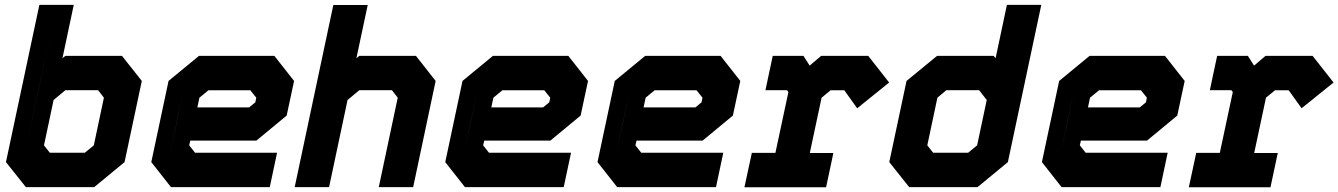

<svg xmlns="http://www.w3.org/2000/svg" viewBox="-20 -770 5507 790"><path d="M86.5 0 4.5 -103 142 -750H283.5L237 -530.5L249 -540H482L563.5 -437L492.5 -103L367.5 0ZM136.5 -67.5 82 -135.5 134.5 -381.5 241.5 -469.5H440.5L487.5 -411.5L428.5 -135.5L345 -67.5ZM185 -141.5H329L366 -172L407.5 -368L383.5 -399H249L200.5 -358.5L161 -172ZM136.5 -67.5H345L428.5 -135.5L487.5 -411.5L440.5 -469.5H241.5L134.5 -381.5L198.5 -683L82 -135.5Z M1109 -540 1190 -437 1159.5 -294.5 1035 -191.5H763L758.5 -172L782.5 -141.5H1120L1090 0H683.5L602.5 -103L673.5 -437L798.5 -540ZM1057.5 -471 1108.5 -408 1088.5 -315 1024.5 -262H706L736 -403L819 -471ZM1057.5 -471H819L736 -403L679 -137L730.5 -73H1043H730.5L679 -137L706 -262H1024.5L1088.5 -315L1108.5 -408ZM1010 -398.5H837.5L800.5 -368L792 -328H1005L1030.5 -349L1034.5 -368Z M1192.5 0 1351.5 -749.5H1493L1446.5 -530.5L1458 -540H1691.5L1772.5 -437L1680 0H1538.5L1616.5 -368L1592.5 -399H1458.5L1410 -358.5L1334 0ZM1281 -71H1280.5L1347 -385L1452 -470.5H1648.5L1696.5 -410.5L1624.5 -71H1624L1696 -410.5L1648.5 -470.5H1452L1347 -385L1408.5 -673H1409Z M2318.5 -540 2399.5 -437 2369 -294.5 2244.5 -191.5H1972.5L1968 -172L1992 -141.5H2329.5L2299.5 0H1893L1812 -103L1883 -437L2008 -540ZM2267 -471 2318 -408 2298 -315 2234 -262H1915.5L1945.5 -403L2028.5 -471ZM2267 -471H2028.5L1945.5 -403L1888.5 -137L1940 -73H2252.5H1940L1888.5 -137L1915.5 -262H2234L2298 -315L2318 -408ZM2219.5 -398.5H2047L2010 -368L2001.5 -328H2214.5L2240 -349L2244 -368Z M2945 -540 3026 -437 2995.5 -294.5 2871 -191.5H2599L2594.5 -172L2618.5 -141.5H2956L2926 0H2519.5L2438.5 -103L2509.5 -437L2634.5 -540ZM2893.5 -471 2944.5 -408 2924.5 -315 2860.5 -262H2542L2572 -403L2655 -471ZM2893.5 -471H2655L2572 -403L2515 -137L2566.5 -73H2879H2566.5L2515 -137L2542 -262H2860.5L2924.5 -315L2944.5 -408ZM2846 -398.5H2673.5L2636.5 -368L2628 -328H2841L2866.5 -349L2870.5 -368Z M3043 0.5 3073.5 -141H3170.5L3224 -391.5L3218 -399H3129.5L3159.5 -540H3286L3311.5 -500L3358.5 -540H3552.5L3638.5 -430.5L3507 -324.5L3454 -398.5H3397.5L3360.5 -368L3312 -140.5H3409L3379 0.5ZM3122.5 -71H3330H3225.5L3297.5 -408L3373 -470H3507.5L3542 -420L3507.5 -470H3373L3297.5 -408L3252.5 -470H3207.5H3252.5L3298 -408L3226 -71H3122.5Z M4002 0H3721L3639 -103L3710 -437L3835.5 -540H4068.5L4076.5 -530.5L4123 -750H4264.5L4127 -103ZM3980 -67.5H3771.5L3717 -135.5L3776 -411.5L3847 -469.5H4046L4116 -381.5L4063.5 -135.5ZM3963.5 -141.5 4000.5 -172 4040 -358.5 4008.5 -399H3874L3837 -368L3795.5 -172L3819.5 -141.5ZM3980 -67.5 4063.5 -135.5 4180 -683 4116 -381.5 4046 -469.5H3847L3776 -411.5L3717 -135.5L3771.5 -67.5Z M4773.5 -540 4854.5 -437 4824 -294.5 4699.5 -191.5H4427.5L4423 -172L4447 -141.5H4784.5L4754.5 0H4348L4267 -103L4338 -437L4463 -540ZM4722 -471 4773 -408 4753 -315 4689 -262H4370.5L4400.5 -403L4483.5 -471ZM4722 -471H4483.5L4400.5 -403L4343.5 -137L4395 -73H4707.5H4395L4343.5 -137L4370.5 -262H4689L4753 -315L4773 -408ZM4674.5 -398.5H4502L4465 -368L4456.5 -328H4669.5L4695 -349L4699 -368Z M4871.5 0.5 4902 -141H4999L5052.5 -391.5L5046.5 -399H4958L4988 -540H5114.5L5140 -500L5187 -540H5381L5467 -430.5L5335.5 -324.5L5282.5 -398.5H5226L5189 -368L5140.5 -140.5H5237.5L5207.5 0.5ZM4951 -71H5158.5H5054L5126 -408L5201.5 -470H5336L5370.5 -420L5336 -470H5201.5L5126 -408L5081 -470H5036H5081L5126.5 -408L5054.5 -71H4951Z"/></svg>

Font: Tourney Thin Black
Style: Italic
Weight: 900
Italic angle: -12°
Version: Version 1.015